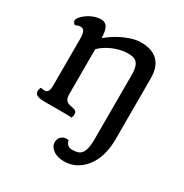

<svg xmlns="http://www.w3.org/2000/svg" viewBox="-191 -745 1100 1147"><g transform="rotate(30 359.5 -172.0)"><path d="M315.4 2.4Q305.7 0 284.2 0H128.4Q81.5 0 68.4 -16.6Q63 -22.9 63 -31.2Q63 -51.8 70.8 -61.5Q82.5 -57.6 97.4 -57.6Q112.3 -57.6 119.9 -69.8Q127.4 -82 127 -115.2V-434.6Q127 -480.5 109.9 -491.7Q103 -496.1 91.8 -496.1Q80.6 -496.1 74 -492.7Q67.4 -489.3 63.2 -487.8Q59.1 -486.3 56.2 -488Q53.2 -489.7 50.3 -493.2Q43 -501 43 -509.5Q43 -518.1 49.1 -527.6Q55.2 -537.1 68.8 -549.6Q82.5 -562 100.1 -572.3Q139.6 -595.2 179.2 -595.2Q224.6 -595.2 232.9 -535.2Q235.4 -517.6 235.8 -499Q308.6 -560.1 394 -585.9Q424.8 -595.2 456.3 -595.2Q487.8 -595.2 516.4 -586.9Q544.9 -578.6 565.9 -560.1Q610.4 -521 610.4 -438V-18.1Q610.4 109.4 547.9 183.6Q491.2 251 407.2 251Q359.9 251 330.6 228Q303.7 207 303.7 179.2Q303.7 150.4 324.2 135.7Q342.8 122.1 370.1 127Q372.1 142.6 383.3 154.5Q394.5 166.5 416.5 166.5Q438.5 166.5 453.6 161.9Q468.8 157.2 479.5 144.5Q501.5 116.7 501.5 50.8V-403.3Q501.5 -486.3 452.1 -496.1Q437 -499 414.3 -499Q391.6 -499 364.3 -492.2Q336.9 -485.4 313 -474.6Q267.1 -454.1 235.8 -422.9V-110.4Q235.8 -70.3 263.7 -60.5Q271 -57.6 281.7 -55.7Q292.5 -53.7 301.3 -51Q310.1 -48.3 314.9 -44.9Q323.2 -38.6 323.2 -24.4Q323.2 -7.3 315.4 2.4Z"/></g></svg>

Font: Quando
Style: Regular
Weight: 400
Version: Version 1.002